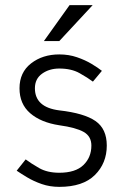

<svg xmlns="http://www.w3.org/2000/svg" viewBox="-20 -720 481 748"><path d="M45 -55 80 -99Q100 -84 132 -65.5Q164 -47 211 -47Q274 -47 305 -77Q336 -107 336 -153Q336 -189 306 -206Q276 -223 211 -232Q139 -243 97.5 -279Q56 -315 56 -376Q56 -438 101 -473Q146 -508 211 -508Q248 -508 280 -497Q312 -486 337 -471Q362 -456 377 -444L342 -402Q322 -417 290 -435Q258 -453 211 -453Q172 -453 144 -433Q116 -413 116 -376Q116 -302 211 -290Q308 -279 352 -248.5Q396 -218 396 -153Q396 -84 349.5 -38Q303 8 211 8Q174 8 142.5 -3Q111 -14 86 -29Q61 -44 45 -55ZM341 -700 211 -560H151L251 -700Z"/></svg>

Font: Epunda Sans Light
Style: Regular
Weight: 300
Designer: Simon Atzbach
Foundry: typofactur
Version: Version 2.204; ttfautohint (v1.8.4.7-5d5b)